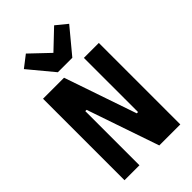

<svg xmlns="http://www.w3.org/2000/svg" viewBox="-282 -1064 1163 1163"><g transform="rotate(-45 300.0 -482.5)"><path d="M200 -464H189V0H61V-698H241L400 -234H411V-698H539V0H359ZM238 -748 106 -907 181 -965 302 -850 423 -965 494 -907 362 -748Z"/></g></svg>

Font: Lilex
Style: Regular
Weight: 400
Monospace: yes
Designer: Mike Abbink, Paul van der Laan, Pieter van Rosmalen, Mikhael Khrustik
Foundry: Mikhael Khrustik
Version: Version 2.510